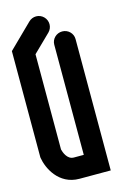

<svg xmlns="http://www.w3.org/2000/svg" viewBox="-131 -880 620 938"><g transform="rotate(-15 178.5 -410.5)"><path d="M308.2 -664.5C308.2 -693.6 284.1 -717.2 254.4 -717.2C224.7 -717.2 200.6 -693.7 200.6 -664.7V-107.4H150.3C116.5 -107.4 103.3 -147.9 100 -161.7V-643.2L188.4 -729.5C198.9 -740 204.2 -753.7 204.2 -767.5C204.2 -781.2 198.9 -795 188.4 -805.5C177.9 -816 164.2 -821.3 150.4 -821.3C136.7 -821.3 122.9 -816 112.4 -805.5L-7.5 -687.9V-150.7L-6.8 -146.5C1.2 -96.6 44.2 0.1 150.4 0.1H308.2Z"/></g></svg>

Font: Cactron
Style: Bold
Weight: 900
Version: Version 1.0